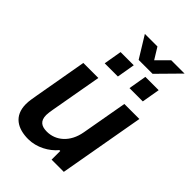

<svg xmlns="http://www.w3.org/2000/svg" viewBox="-264 -998 1112 1112"><g transform="rotate(45 291.5 -442.5)"><path d="M563 -897H454L384 -827L341 -897H238L319 -765H433ZM194 -612H302L321 -723H213ZM397 -612H506L525 -723H416ZM191 12C260 12 326 -25 364 -71H371V0H471L564 -526H441L391 -244C374 -147 309 -95 237 -95C194 -95 166 -111 166 -161C166 -175 169 -191 172 -210L228 -526H105L48 -202C43 -173 38 -147 38 -123C38 -25 106 12 191 12Z"/></g></svg>

Font: Archivo SemiBold
Style: Italic
Weight: 600
Italic angle: -10°
Designer: Hector Gatti
Foundry: Omnibus-Type
Version: Version 2.001